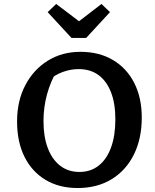

<svg xmlns="http://www.w3.org/2000/svg" viewBox="-20 -936 782 967"><path d="M371 11Q278 11 209.5 -30Q141 -71 103.5 -146Q66 -221 66 -324Q66 -428 107.5 -507Q149 -586 221 -630.5Q293 -675 385 -675Q479 -675 548.5 -634Q618 -593 656 -518.5Q694 -444 694 -344Q694 -237 654 -157Q614 -77 541.5 -33Q469 11 371 11ZM380 -70Q436 -70 476.5 -101.5Q517 -133 539 -192.5Q561 -252 561 -335Q561 -415 539 -471.5Q517 -528 476 -558Q435 -588 376 -588Q336 -588 296 -573.5Q256 -559 221 -528L269 -585Q199 -464 199 -326Q199 -247 221 -189.5Q243 -132 283.5 -101Q324 -70 380 -70ZM340 -745 220 -875 263 -916 378 -829 491 -916 534 -875 414 -745Z"/></svg>

Font: Piazzolla Thin
Style: Bold
Weight: 700
Version: Version 2.005